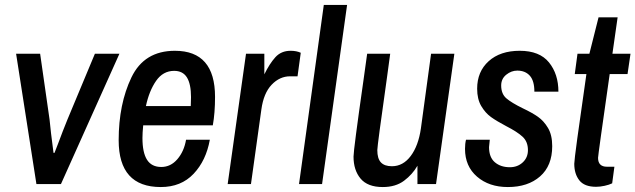

<svg xmlns="http://www.w3.org/2000/svg" viewBox="-20 -743 2565 775"><path d="M45 -526H142L180 -261L186 -205L196 -126H200L214 -162Q234 -216 252 -260L363 -526H462L226 0H127Z M459 -177Q459 -323 510.5 -430.5Q562 -538 686 -538Q848 -538 848 -352Q848 -287 839 -237H558Q555 -206 555 -186Q555 -127 573.5 -98Q592 -69 631 -69Q669 -69 696 -100.5Q723 -132 731 -179H827Q812 -95 761.5 -41.5Q711 12 629 12Q459 12 459 -177ZM750 -315 751 -351Q751 -404 734.5 -430.5Q718 -457 683 -457Q638 -457 610 -416.5Q582 -376 569 -315Z M973 -526H1047V-443Q1068 -486 1091.5 -512Q1115 -538 1153 -538Q1177 -538 1194 -530L1181 -435H1151Q1109 -435 1076.5 -401Q1044 -367 1035 -301L993 0H899Z M1287 -723H1381L1280 0H1187Z M1407 -111Q1407 -138 1447 -418L1462 -526H1555L1542 -430Q1503 -155 1503 -137Q1503 -103 1517.5 -87.5Q1532 -72 1562 -72Q1607 -72 1638 -113.5Q1669 -155 1679 -225L1720 -526H1814L1740 0H1665V-74Q1645 -39 1611 -13.5Q1577 12 1525 12Q1464 12 1435.5 -22Q1407 -56 1407 -111Z M1857 -142Q1857 -163 1861 -179H1957Q1954 -155 1954 -149Q1954 -108 1977.5 -88Q2001 -68 2038 -68Q2069 -68 2090 -87.5Q2111 -107 2111 -137Q2111 -171 2089.5 -191Q2068 -211 2023 -234Q1985 -254 1962 -270.5Q1939 -287 1922.5 -315Q1906 -343 1906 -385Q1906 -454 1952.5 -496Q1999 -538 2078 -538Q2158 -538 2196 -491Q2234 -444 2234 -373H2137Q2137 -417 2118.5 -437.5Q2100 -458 2068 -458Q2044 -458 2023.5 -441.5Q2003 -425 2003 -398Q2003 -364 2024 -346Q2045 -328 2090 -306Q2128 -288 2151.5 -271.5Q2175 -255 2192 -226.5Q2209 -198 2209 -153Q2209 -74 2160 -31Q2111 12 2030 12Q1954 12 1905.5 -30Q1857 -72 1857 -142Z M2298 -82Q2298 -106 2347 -444H2300L2311 -526H2359L2396 -673H2473L2452 -526H2525L2513 -444H2441Q2394 -116 2394 -106Q2394 -70 2430 -70H2460L2451 -3Q2439 3 2420.5 7Q2402 11 2386 11Q2339 11 2318.5 -15Q2298 -41 2298 -82Z"/></svg>

Font: Archivo Narrow Medium
Style: Italic
Weight: 500
Italic angle: -8°
Designer: Hector Gatti
Foundry: Omnibus-Type
Version: Version 2.001